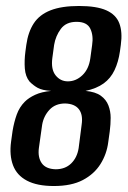

<svg xmlns="http://www.w3.org/2000/svg" viewBox="-20 -614 429 642"><path d="M160 8Q104 8 70 -10Q36 -28 23.5 -61.5Q11 -95 17 -140L22 -176Q27 -206 36 -231Q45 -256 63 -274Q76 -287 97.5 -297Q119 -307 151 -310Q121 -312 106.5 -320Q92 -328 79 -341Q65 -358 63 -385Q61 -412 65 -442L68 -464Q74 -507 93 -536Q112 -565 149 -579.5Q186 -594 244 -594Q303 -594 335.5 -579.5Q368 -565 379 -536Q390 -507 384 -464L381 -442Q376 -407 363 -379.5Q350 -352 326.5 -335Q303 -318 266 -310Q299 -307 317 -294Q335 -281 342.5 -261.5Q350 -242 350 -220Q350 -198 347 -175L342 -139Q337 -99 316 -65.5Q295 -32 257 -12Q219 8 160 8ZM166 -48Q198 -48 218 -67.5Q238 -87 243 -119L253 -197Q258 -230 244 -248.5Q230 -267 198 -268Q165 -268 145.5 -247Q126 -226 121 -197L110 -119Q106 -88 119.5 -68.5Q133 -49 166 -48ZM207 -342Q234 -342 255.5 -362.5Q277 -383 282 -419L288 -463Q293 -495 282 -518Q271 -541 236 -541Q201 -541 183.5 -517.5Q166 -494 161 -464L155 -420Q150 -382 166 -362Q182 -342 207 -342Z"/></svg>

Font: Alumni Sans SemiBold
Style: Italic
Weight: 600
Italic angle: -8°
Version: Version 1.016